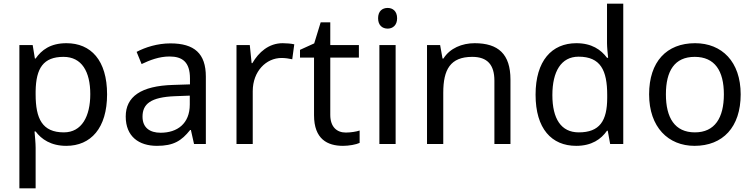

<svg xmlns="http://www.w3.org/2000/svg" viewBox="-20 -780 4086 1040"><path d="M340 -546C253 -546 205 -509 173 -463H169L157 -536H85V240H173V20C173 -5 169 -45 167 -68H173C204 -26 256 10 339 10C472 10 560 -86 560 -269C560 -454 472 -546 340 -546ZM324 -472C423 -472 469 -392 469 -270C469 -150 423 -63 326 -63C209 -63 173 -137 173 -269V-286C175 -411 215 -472 324 -472Z M903 -545C833 -545 767 -524 720 -499L747 -433C791 -454 842 -474 898 -474C968 -474 1009 -444 1009 -355V-323L918 -320C743 -315 661 -256 661 -149C661 -40 733 10 830 10C920 10 963 -17 1010 -76H1014L1031 0H1095V-365C1095 -490 1033 -545 903 -545ZM929 -259 1008 -262V-214C1008 -110 940 -61 850 -61C792 -61 752 -88 752 -148C752 -216 795 -254 929 -259Z M1511 -546C1436 -546 1381 -497 1347 -438H1343L1333 -536H1261V0H1349V-286C1349 -394 1422 -466 1505 -466C1523 -466 1546 -463 1563 -459L1574 -540C1556 -544 1531 -546 1511 -546Z M1853 -62C1804 -62 1769 -93 1769 -158V-468H1924V-536H1769V-659H1717L1682 -545L1605 -510V-468H1681V-156C1681 -26 1754 10 1838 10C1870 10 1909 3 1928 -6V-73C1911 -67 1879 -62 1853 -62Z M2080 -737C2051 -737 2028 -720 2028 -681C2028 -643 2051 -625 2080 -625C2107 -625 2131 -643 2131 -681C2131 -720 2107 -737 2080 -737ZM2123 -536H2035V0H2123Z M2551 -546C2483 -546 2417 -519 2382 -463H2377L2364 -536H2293V0H2381V-278C2381 -403 2419 -472 2538 -472C2620 -472 2658 -429 2658 -343V0H2745V-349C2745 -487 2679 -546 2551 -546Z M3101 10C3185 10 3236 -26 3268 -72H3272L3285 0H3356V-760H3268V-546C3268 -526 3272 -484 3274 -467H3268C3235 -511 3185 -546 3102 -546C2969 -546 2881 -451 2881 -267C2881 -83 2968 10 3101 10ZM3115 -63C3019 -63 2972 -137 2972 -265C2972 -392 3019 -473 3114 -473C3233 -473 3269 -399 3269 -266V-250C3269 -125 3228 -63 3115 -63Z M3992 -269C3992 -446 3890 -546 3745 -546C3591 -546 3496 -446 3496 -269C3496 -91 3600 10 3742 10C3895 10 3992 -91 3992 -269ZM3587 -269C3587 -396 3634 -472 3743 -472C3852 -472 3901 -396 3901 -269C3901 -142 3852 -63 3744 -63C3635 -63 3587 -142 3587 -269Z"/></svg>

Font: Noto Sans Brahmi
Style: Regular
Weight: 400
Designer: Monotype Design Team
Foundry: Monotype Imaging Inc.
Version: Version 2.004